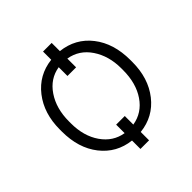

<svg xmlns="http://www.w3.org/2000/svg" viewBox="-179 -720 914 914"><g transform="rotate(-45 278.5 -263.0)"><path d="M43.5 -272Q43.5 -379.9 100.1 -452.6Q156.7 -525.4 249.5 -536.1V-591.3H307.6V-536.1Q402.3 -525.4 458.7 -452.9Q515.1 -380.4 515.1 -268.6V-255.9Q515.1 -147 458 -74.2Q400.9 -1.5 307.6 8.3V64.5H249.5V7.8Q156.7 -2.9 100.1 -75Q43.5 -147 43.5 -258.8ZM307.6 -41.5Q376 -52.7 416.3 -112.1Q456.5 -171.4 456.5 -259.3V-272Q456.5 -354.5 416.3 -414.6Q376 -474.6 307.6 -485.8V-426.8H249.5V-485.8Q182.6 -475.1 142.1 -415Q101.6 -355 101.6 -268.6V-255.9Q101.6 -169.9 142.3 -111.3Q183.1 -52.7 249.5 -42V-99.1H307.6Z"/></g></svg>

Font: SteelSelectRoboto
Style: Regular
Weight: 300
Designer: Google
Version: Version 2.137; 2017